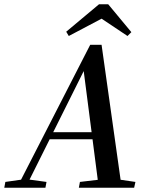

<svg xmlns="http://www.w3.org/2000/svg" viewBox="-54 -876 695 896"><path d="M-34 0 -29 -27 55 -39H75L163 -27L158 0ZM25 0 367 -667H420L514 0H407L335 -557H343L340 -551L65 0ZM167 -226 172 -259H430L429 -226ZM314 0 319 -27 437 -41H482L578 -27L572 0ZM451 -856 559 -726 541 -708 399 -803H447L267 -708L255 -728L408 -856Z"/></svg>

Font: Source Serif 4 48pt SemiBold
Style: Italic
Weight: 600
Italic angle: -12°
Designer: Frank Grießhammer
Foundry: Adobe Systems Incorporated
Version: Version 4.004;hotconv 1.0.116;makeotfexe 2.5.65601